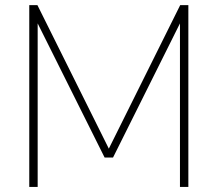

<svg xmlns="http://www.w3.org/2000/svg" viewBox="-20 -739 860 759"><path d="M95.7 -718.8H127.9L410.2 -151.4L692.4 -718.8H724.6V0H691.4V-646.5L426.8 -116.2H393.6L128.9 -646.5V0H95.7Z"/></svg>

Font: Min Sans VF VF
Style: Regular
Weight: 400
Designer: Jinseong-Kim, NotoSansCJK, Nunito
Foundry: Jinseong-Kim
Version: Version 1.420;Glyphs 3.1.2 (3151)